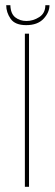

<svg xmlns="http://www.w3.org/2000/svg" viewBox="-20 -721 211 741"><path d="M76 0V-591H92V0ZM81 -624Q38 -624 21 -648.5Q4 -673 4 -701H20Q21 -668 39 -654Q57 -640 82 -640Q108 -640 131.5 -655Q155 -670 155 -701H171Q171 -673 148 -648.5Q125 -624 81 -624Z"/></svg>

Font: Alumni Sans Pinstripe
Style: Regular
Weight: 400
Designer: Robert E. Leuschke
Foundry: Robert E. Leuschke
Version: Version 1.010; ttfautohint (v1.8.4.7-5d5b)